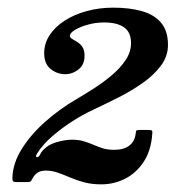

<svg xmlns="http://www.w3.org/2000/svg" viewBox="-20 -933 459 502"><path d="M378.1 -582.4Q374.8 -538.6 355.4 -509.5Q336.1 -480.4 307 -465.7Q277.9 -451 244.9 -451Q219.7 -451 199.7 -456.4Q179.8 -461.8 163.1 -469Q146.5 -476.2 131 -481.6Q115.6 -487 99.4 -487Q86.2 -487 78.1 -481.4Q70 -475.9 65.2 -466.6Q62.5 -461.8 60.8 -459.4Q59.2 -457 51.1 -457H22.6Q16 -457 14.2 -459.1Q12.4 -461.2 12.4 -467.8Q13.3 -505.6 36.8 -543.4Q60.4 -581.2 98.3 -614.8Q136.3 -648.4 180.1 -673.9Q201.1 -686.2 225.7 -701.9Q250.3 -717.7 272.3 -736.3Q294.4 -754.9 308.5 -776Q322.6 -797.2 322.6 -820Q322.6 -848.8 304.4 -861.5Q286.3 -874.3 252.1 -874.3Q230.5 -874.3 209.9 -868.6Q189.4 -862.9 176 -854.8Q162.7 -846.7 162.7 -839.2Q162.7 -834.7 168.4 -831.4Q174.1 -828.1 181.7 -823.4Q189.4 -818.8 195.2 -810.5Q201.1 -802.3 201.1 -787.3Q201.1 -763.9 185.2 -751.4Q169.3 -739 150.4 -739Q129.4 -739 112.4 -752.6Q95.5 -766.3 95.5 -793.6Q95.5 -819.4 109.7 -841.1Q124 -862.9 149.2 -879.1Q174.4 -895.3 206.9 -904.1Q239.5 -913 276.1 -913Q318.4 -913 350.6 -904Q382.9 -895 401 -873.7Q419.2 -852.4 419.2 -815.5Q419.2 -786.4 401.2 -761.9Q383.2 -737.5 354.1 -716.8Q325 -696.1 290.6 -678.7Q256.3 -661.3 223.6 -646Q196 -633.1 170.3 -616.6Q144.7 -600.1 124.6 -583.4Q104.5 -566.8 93.7 -553.9Q85 -544.3 78.2 -533.6Q71.5 -523 75.7 -522.4Q81.7 -521.2 85.1 -529.6Q88.6 -538 100.9 -547.9Q112 -557.2 131.9 -562.4Q151.9 -567.7 168.4 -567.7Q186.4 -567.7 199.4 -563.6Q212.5 -559.6 224.2 -554.5Q235.9 -549.4 248.6 -545.3Q261.4 -541.3 278.5 -541.3Q303.7 -541.3 317.9 -552.2Q332.2 -563.2 334.6 -582.7Q335.5 -589.9 336.5 -591.5Q337.6 -593.2 346 -593.2H368.2Q375.7 -593.2 377.3 -591.4Q379 -589.6 378.1 -582.4Z"/></svg>

Font: Besley*
Style: Bold Italic
Weight: 700
Italic angle: -13°
Designer: Owen Earl
Foundry: indestructible type*
Version: Version 2.000; ttfautohint (v1.8.3)